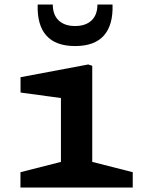

<svg xmlns="http://www.w3.org/2000/svg" viewBox="-20 -838 660 858"><path d="M71.4 -68.5 284.9 -122.8 252.3 -66.7V-435L284.3 -395.5L71.8 -424.5V-493L374.3 -549.9L392.2 -543.9V-66.7L359.7 -122.8L573.2 -68.5V0H71.4ZM148.4 -817.7H215.9Q215.9 -771.5 242.3 -746.6Q268.8 -721.7 315.7 -721.7Q362.6 -721.7 389 -746.6Q415.4 -771.5 415.4 -817.7H482.9Q486 -726.5 444.4 -679.4Q402.8 -632.2 315.7 -632.2Q228.5 -632.2 186.9 -679.4Q145.3 -726.5 148.4 -817.7Z"/></svg>

Font: Monaspace Xenon Var
Style: Regular
Weight: 400
Designer: Riley Cran and the Lettermatic Team
Version: Version 1.000 (Monaspace Xenon Var)